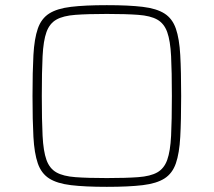

<svg xmlns="http://www.w3.org/2000/svg" viewBox="-20 -716 828 744"><path d="M394 8Q309 8 255 1.5Q201 -5 170.5 -24.5Q140 -44 126.5 -83Q113 -122 109.5 -185.5Q106 -249 106 -344Q106 -439 109.5 -502.5Q113 -566 126.5 -605Q140 -644 170.5 -663.5Q201 -683 255 -689.5Q309 -696 394 -696Q479 -696 533 -689.5Q587 -683 617.5 -663.5Q648 -644 661.5 -605Q675 -566 678.5 -502.5Q682 -439 682 -344Q682 -249 678.5 -185.5Q675 -122 661.5 -83Q648 -44 617.5 -24.5Q587 -5 533 1.5Q479 8 394 8ZM394 -26Q468 -26 515.5 -29.5Q563 -33 589.5 -48Q616 -63 628 -96.5Q640 -130 643 -190Q646 -250 646 -344Q646 -438 643 -498Q640 -558 628 -591.5Q616 -625 589.5 -640Q563 -655 515.5 -658.5Q468 -662 394 -662Q320 -662 272.5 -658.5Q225 -655 198.5 -640Q172 -625 160 -591.5Q148 -558 145 -498Q142 -438 142 -344Q142 -250 145 -190Q148 -130 160 -96.5Q172 -63 198.5 -48Q225 -33 272.5 -29.5Q320 -26 394 -26Z"/></svg>

Font: Saira Expanded Thin
Style: Regular
Weight: 250
Width: 7
Designer: Hector Gatti with collaboration of the Omnibus-Type team
Foundry: Omnibus-Type
Version: Version 1.101